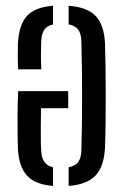

<svg xmlns="http://www.w3.org/2000/svg" viewBox="-20 -626 424 653"><path d="M337.1 -477.1Q338.2 -441.2 338.9 -396.4Q339.6 -351.7 339.6 -303.5Q339.6 -255.3 339.1 -209.1Q338.6 -162.9 337.1 -124.1Q334.1 -60 305 -29.1Q276 1.7 213.4 6.4V-57.1Q236.7 -61.6 246.4 -75.7Q256.2 -89.8 256.7 -114Q258.2 -160 258.7 -205.6Q259.2 -251.3 259.2 -297.1Q259.2 -343 258.7 -389.9Q258.2 -436.8 256.7 -485Q256.2 -512 245.7 -525.5Q235.3 -539 213.4 -543.1V-606.4Q277.8 -601.6 306.2 -570.8Q334.6 -539.9 337.1 -477.1ZM160.2 -606.4V-542.8Q140.1 -538.6 130.6 -524.9Q121.1 -511.1 120.1 -484.5Q119.6 -469.5 119.3 -443.9Q119 -418.4 120.5 -390.2H41.9Q40.5 -407.3 40.4 -434.2Q40.4 -461 40.9 -477.1Q44 -540.6 71.2 -571.2Q98.5 -601.8 160.2 -606.4ZM212 -316V-258H119.5Q119.1 -229 118.8 -199.4Q118.6 -169.7 118.9 -146.7Q119.1 -123.6 120.1 -114Q121.1 -88.2 131.3 -74.8Q141.5 -61.4 160.2 -57.2V6.4Q98.5 1.3 71.1 -29.6Q43.7 -60.5 40.9 -121.5Q40.4 -133.1 39.9 -165.3Q39.4 -197.5 39.7 -238.3Q39.9 -279 41.9 -316Z"/></svg>

Font: Big Shoulders Stencil Text Thin
Style: Regular
Weight: 100
Designer: Patric King
Foundry: XO Type Co
Version: Version 2.001